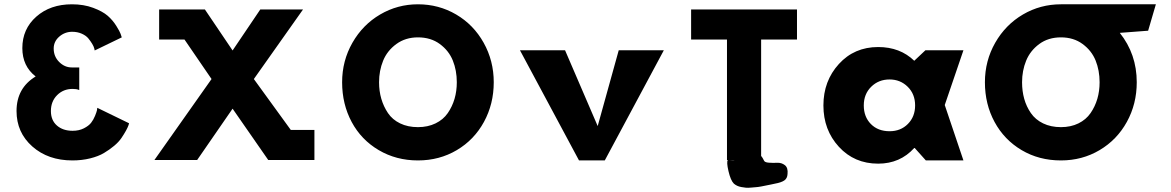

<svg xmlns="http://www.w3.org/2000/svg" viewBox="-20 -747 5452 894"><path d="M421 -512 547 -573Q545 -579 541.5 -589.5Q538 -600 521.5 -626.5Q505 -653 481.5 -673.5Q458 -694 414 -710.5Q370 -727 315 -727Q214 -727 149 -669.5Q84 -612 84 -523Q84 -439 146 -391Q57 -337 57 -230Q57 -130 130.5 -65Q204 0 317 0Q361 0 399.5 -9.5Q438 -19 464 -34.5Q490 -50 511.5 -68Q533 -86 545.5 -104.5Q558 -123 566.5 -138.5Q575 -154 578 -163L581 -173L433 -245Q433 -241 431.5 -233.5Q430 -226 422.5 -207.5Q415 -189 404 -175Q393 -161 370.5 -149.5Q348 -138 318 -138Q273 -138 245 -162.5Q217 -187 217 -230Q217 -275 246 -304Q275 -333 318 -333Q326 -333 333.5 -332Q341 -331 345 -329L349 -328V-433H314Q281 -433 255.5 -458.5Q230 -484 230 -521Q230 -554 256 -576.5Q282 -599 316 -599Q341 -599 361 -590Q381 -581 391.5 -568Q402 -555 409.5 -542.5Q417 -530 419 -521Z M1444 -142V-2H1436H1231H1229L1063 -241L898 -2H699L965 -379L839 -563H721V-703H744H934L1063 -512L1192 -703H1391L1162 -379L1334 -142Z M1573 -364Q1573 -464 1621 -548Q1669 -632 1750 -679.5Q1831 -727 1926 -727Q2023 -727 2104 -679.5Q2185 -632 2232 -548Q2279 -464 2279 -364Q2279 -263 2233.5 -179.5Q2188 -96 2107 -48Q2026 0 1926 0Q1825 0 1743.5 -48Q1662 -96 1617.5 -179Q1573 -262 1573 -364ZM1745 -364Q1745 -323 1755.5 -287Q1766 -251 1786.5 -220.5Q1807 -190 1843 -172.5Q1879 -155 1926 -155Q1972 -155 2008 -172.5Q2044 -190 2065 -220.5Q2086 -251 2096.5 -287Q2107 -323 2107 -364Q2107 -419 2088.5 -465Q2070 -511 2028 -542Q1986 -573 1926 -573Q1868 -573 1825.5 -542Q1783 -511 1764 -464.5Q1745 -418 1745 -364Z M2611 -513 2763 -160 2861 -513H3071L2796 0H2676L2401 -513Z M3198 -563V-703H3691V-563H3524V-21Q3531 -13 3537 0Q3540 9 3559.5 10.5Q3579 12 3599 11Q3619 10 3634.5 22Q3650 34 3647 63Q3646 84 3631.5 93.5Q3617 103 3589 108Q3586 109 3570.5 112Q3555 115 3548 116.5Q3541 118 3525.5 121Q3510 124 3500.5 124.5Q3491 125 3477 126.5Q3463 128 3453 127Q3443 126 3432 124Q3421 122 3412.5 118Q3404 114 3397 108Q3382 93 3372 50Q3362 7 3369 -2H3365V-563ZM3404 -1 3378 -2Q3390 0 3404 -1Z M4069 -528Q4171 -528 4237 -464L4289 -513H4466L4379 -258L4466 0H4291L4239 -58H4237Q4171 15 4069 15Q3958 15 3886 -63.5Q3814 -142 3814 -256Q3814 -370 3886 -449Q3958 -528 4069 -528ZM4122 -136Q4174 -136 4207.5 -170Q4241 -204 4241 -256Q4241 -309 4206.5 -343Q4172 -377 4122 -377Q4071 -377 4036.5 -343Q4002 -309 4002 -256Q4002 -203 4035 -169.5Q4068 -136 4122 -136Z M4739 -364Q4739 -323 4749 -287Q4759 -251 4780 -220.5Q4801 -190 4837 -172.5Q4873 -155 4920 -155Q4966 -155 5001.5 -172.5Q5037 -190 5058 -220.5Q5079 -251 5089.5 -287Q5100 -323 5100 -364Q5100 -419 5081.5 -465Q5063 -511 5021 -542Q4979 -573 4920 -573Q4861 -573 4819 -542Q4777 -511 4758 -464.5Q4739 -418 4739 -364ZM4920 -727H5362L5326 -604L5194 -594Q5273 -495 5273 -364Q5273 -263 5227 -179.5Q5181 -96 5100 -48Q5019 0 4920 0Q4818 0 4737 -48Q4656 -96 4611 -179Q4566 -262 4566 -364Q4566 -464 4614 -548Q4662 -632 4743 -679.5Q4824 -727 4920 -727Z"/></svg>

Font: Hussar
Style: BoldWeb
Weight: 700
Foundry: Cannot Into Space Fonts
Version: Version 2.00